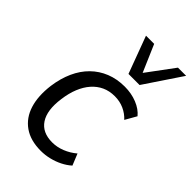

<svg xmlns="http://www.w3.org/2000/svg" viewBox="-225 -833 930 930"><g transform="rotate(45 240.0 -368.5)"><path d="M239 9Q168 9 122.5 -23Q77 -55 59 -112.5Q41 -170 51 -248Q59 -306 80 -352.5Q101 -399 134 -431.5Q167 -464 210.5 -481.5Q254 -499 307 -499Q353 -499 391.5 -483.5Q430 -468 452 -441L419 -383Q398 -406 369 -419Q340 -432 306 -432Q269 -432 240 -418.5Q211 -405 189 -380Q167 -355 152.5 -319.5Q138 -284 132 -238Q120 -152 150.5 -105.5Q181 -59 249 -59Q282 -59 314.5 -72Q347 -85 374 -108L398 -49Q378 -31 352 -18Q326 -5 297 2Q268 9 239 9ZM276 -555 205 -746H261L321 -607L424 -746H480L352 -555Z"/></g></svg>

Font: Nunito Sans 10pt SemiCondensed
Style: Italic
Weight: 400
Width: 4
Italic angle: -9°
Designer: Vernon Adams
Foundry: Vernon Adams
Version: Version 3.101;gftools[0.9.27]